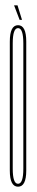

<svg xmlns="http://www.w3.org/2000/svg" viewBox="-20 -701 139 724"><path d="M48 3Q17 3 17 -58Q17 -119 17 -300.5Q17 -482 17 -544Q17 -606 48 -606Q79 -606 79 -544Q79 -482 79 -300.5Q79 -119 79 -58Q79 3 48 3ZM48 -8Q68 -8 68 -65Q68 -122 68 -300.5Q68 -479 68 -537Q68 -595 48 -595Q28 -595 28 -537Q28 -479 28 -300.5Q28 -122 28 -65Q28 -8 48 -8ZM54 -626 33 -681H46L63 -626Z"/></svg>

Font: Anybody UltraCondensed Thin
Style: Regular
Weight: 100
Width: 1
Designer: Tyler Finck
Foundry: Etcetera Type Company
Version: Version 1.110